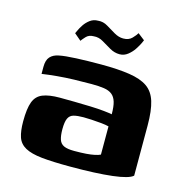

<svg xmlns="http://www.w3.org/2000/svg" viewBox="-89 -647 712 736"><g transform="rotate(15 267.0 -279.0)"><path d="M253 5Q183 5 140 0.5Q97 -4 73.5 -17Q50 -30 42 -54Q34 -78 34 -116Q34 -167 44 -193.5Q54 -220 79 -230Q104 -240 146 -240Q171 -240 203.5 -239.5Q236 -239 267.5 -238Q299 -237 322.5 -234.5Q346 -232 355 -230Q355 -261 349.5 -279Q344 -297 332 -306.5Q320 -316 300 -319Q280 -322 251 -322Q216 -322 181.5 -321Q147 -320 114.5 -317Q82 -314 55 -310V-338Q55 -365 67 -378Q79 -391 100 -395Q123 -400 168.5 -402Q214 -404 267 -404Q334 -404 379.5 -397Q425 -390 451 -372Q477 -354 488 -318.5Q499 -283 499 -224V-25Q483 -10 419.5 -2.5Q356 5 253 5ZM252 -57Q280 -57 299.5 -58.5Q319 -60 333 -63Q347 -66 355 -70V-182Q344 -185 324.5 -187Q305 -189 285 -190Q265 -191 254 -191Q230 -191 215 -187Q200 -183 193.5 -169Q187 -155 187 -126Q187 -101 192 -85.5Q197 -70 211 -63.5Q225 -57 252 -57ZM324 -460Q304 -460 285.5 -470.5Q267 -481 249 -492Q231 -503 211 -501Q192 -501 181 -489Q170 -477 166 -471L139 -494Q140 -495 144.5 -505.5Q149 -516 158 -529.5Q167 -543 180.5 -553Q194 -563 212 -563Q232 -565 250 -554Q268 -543 286 -532.5Q304 -522 322 -522Q344 -522 356.5 -535Q369 -548 374 -557L401 -536Q401 -535 395.5 -523.5Q390 -512 380.5 -497.5Q371 -483 356.5 -471.5Q342 -460 324 -460Z"/></g></svg>

Font: Genos Thin
Style: Bold
Weight: 700
Version: Version 1.010